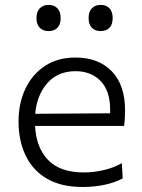

<svg xmlns="http://www.w3.org/2000/svg" viewBox="-20 -736 568 766"><path d="M310 10Q223 10 166.2 -23.8Q109.5 -57.5 81.8 -116.5Q54 -175.5 54 -251Q54 -325.5 81.8 -383Q109.5 -440.5 160.2 -473.5Q211 -506.5 280.5 -506.5Q372.5 -506.5 425.8 -451.8Q479 -397 479 -295.5Q479 -259.5 475 -233.5H120Q124 -147.5 171.8 -97.8Q219.5 -48 315 -48Q351.5 -48 391.2 -56.8Q431 -65.5 466 -85L469.5 -24.5Q441 -8.5 399.2 0.8Q357.5 10 310 10ZM281.5 -452Q211 -452 169 -404.5Q127 -357 120.5 -282L419.5 -284Q419.5 -290 419.5 -296.5Q419.5 -374 381.2 -413Q343 -452 281.5 -452ZM381 -612Q360 -612 346.8 -625Q333.5 -638 333.5 -664Q333.5 -690 346.8 -703.2Q360 -716.5 382 -716.5Q404 -716.5 416.8 -702.8Q429.5 -689 429.5 -664Q429.5 -638 416.5 -625Q403.5 -612 381 -612ZM173 -612Q152 -612 138.8 -625Q125.5 -638 125.5 -664Q125.5 -690 139 -703.2Q152.5 -716.5 174 -716.5Q196 -716.5 209 -702.8Q222 -689 222 -664Q222 -638 209 -625Q196 -612 173 -612Z"/></svg>

Font: Heraclito Light
Style: Regular
Weight: 300
Designer: Kostas Bartsokas (font) & Cristiano Sobral (main changes)
Foundry: Kostas Bartsokas (font) & Cristiano Sobral (main changes)
Version: Version 1.00;July 8, 2020;FontCreator 13.0.0.2655 64-bit